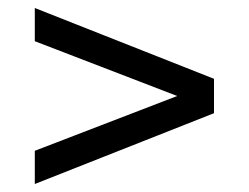

<svg xmlns="http://www.w3.org/2000/svg" viewBox="-20 -590 622 480"><path d="M515 -393V-307L67 -130V-213L423 -350L67 -487V-570Z"/></svg>

Font: APTA Sans Medium
Style: Bold
Weight: 500
Version: Version 7.200